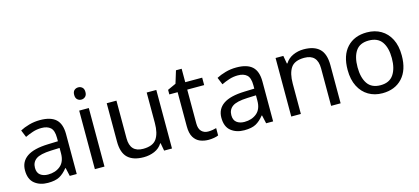

<svg xmlns="http://www.w3.org/2000/svg" viewBox="-60 -1212 3702 1698"><g transform="rotate(-15 1791.0 -363.5)"><path d="M288 -545Q386 -545 433 -502Q480 -459 480 -365V0H416L399 -76H395Q360 -32 321.5 -11Q283 10 215 10Q142 10 94 -28.5Q46 -67 46 -149Q46 -229 109 -272.5Q172 -316 303 -320L394 -323V-355Q394 -422 365 -448Q336 -474 283 -474Q241 -474 203 -461.5Q165 -449 132 -433L105 -499Q140 -518 188 -531.5Q236 -545 288 -545ZM314 -259Q214 -255 175.5 -227Q137 -199 137 -148Q137 -103 164.5 -82Q192 -61 235 -61Q303 -61 348 -98.5Q393 -136 393 -214V-262Z M691 -737Q711 -737 726.5 -723.5Q742 -710 742 -681Q742 -653 726.5 -639Q711 -625 691 -625Q669 -625 654 -639Q639 -653 639 -681Q639 -710 654 -723.5Q669 -737 691 -737ZM734 -536V0H646V-536Z M1352 -536V0H1280L1267 -71H1263Q1237 -29 1191 -9.5Q1145 10 1093 10Q996 10 947 -36.5Q898 -83 898 -185V-536H987V-191Q987 -63 1106 -63Q1195 -63 1229.5 -113Q1264 -163 1264 -257V-536Z M1701 -62Q1721 -62 1742 -65.5Q1763 -69 1776 -73V-6Q1762 1 1736 5.5Q1710 10 1686 10Q1644 10 1608.5 -4.5Q1573 -19 1551 -55Q1529 -91 1529 -156V-468H1453V-510L1530 -545L1565 -659H1617V-536H1772V-468H1617V-158Q1617 -109 1640.5 -85.5Q1664 -62 1701 -62Z M2086 -545Q2184 -545 2231 -502Q2278 -459 2278 -365V0H2214L2197 -76H2193Q2158 -32 2119.5 -11Q2081 10 2013 10Q1940 10 1892 -28.5Q1844 -67 1844 -149Q1844 -229 1907 -272.5Q1970 -316 2101 -320L2192 -323V-355Q2192 -422 2163 -448Q2134 -474 2081 -474Q2039 -474 2001 -461.5Q1963 -449 1930 -433L1903 -499Q1938 -518 1986 -531.5Q2034 -545 2086 -545ZM2112 -259Q2012 -255 1973.5 -227Q1935 -199 1935 -148Q1935 -103 1962.5 -82Q1990 -61 2033 -61Q2101 -61 2146 -98.5Q2191 -136 2191 -214V-262Z M2702 -546Q2798 -546 2847 -499.5Q2896 -453 2896 -349V0H2809V-343Q2809 -472 2689 -472Q2600 -472 2566 -422Q2532 -372 2532 -278V0H2444V-536H2515L2528 -463H2533Q2559 -505 2605 -525.5Q2651 -546 2702 -546Z M3528 -269Q3528 -136 3460.5 -63Q3393 10 3278 10Q3207 10 3151.5 -22.5Q3096 -55 3064 -117.5Q3032 -180 3032 -269Q3032 -402 3099 -474Q3166 -546 3281 -546Q3354 -546 3409.5 -513.5Q3465 -481 3496.5 -419.5Q3528 -358 3528 -269ZM3123 -269Q3123 -174 3160.5 -118.5Q3198 -63 3280 -63Q3361 -63 3399 -118.5Q3437 -174 3437 -269Q3437 -364 3399 -418Q3361 -472 3279 -472Q3197 -472 3160 -418Q3123 -364 3123 -269Z"/></g></svg>

Font: Noto Sans Old Italic
Style: Regular
Weight: 400
Designer: Monotype Design Team
Foundry: Monotype Imaging Inc.
Version: Version 2.003; ttfautohint (v1.8.4.7-5d5b)